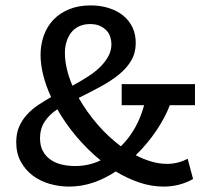

<svg xmlns="http://www.w3.org/2000/svg" viewBox="-20 -680 762 710"><path d="M430 -369H701V-291H608Q591 -246 558.5 -197.5Q526 -149 482 -106Q511 -91 540 -82.5Q569 -74 598 -74Q638 -74 674 -93L694 -18Q644 10 585 10Q540 10 495.5 -5Q451 -20 408 -46Q369 -20 325.5 -5Q282 10 235 10Q199 10 164 0Q129 -10 101.5 -30.5Q74 -51 57 -82Q40 -113 40 -154Q40 -187 51 -212Q62 -237 80 -256.5Q98 -276 121 -291.5Q144 -307 169 -321Q150 -362 140 -401.5Q130 -441 130 -477Q130 -515 142 -548.5Q154 -582 177 -606.5Q200 -631 235 -645.5Q270 -660 315 -660Q352 -660 383 -650Q414 -640 436 -622Q458 -604 470 -578.5Q482 -553 482 -521Q482 -485 465.5 -456.5Q449 -428 420 -404.5Q391 -381 352.5 -360Q314 -339 271 -318Q300 -267 340 -220.5Q380 -174 427 -139Q488 -199 513 -291H430ZM392 -517Q392 -529 388 -542.5Q384 -556 374.5 -566.5Q365 -577 350 -584Q335 -591 313 -591Q289 -591 271 -582Q253 -573 242 -558Q231 -543 225.5 -524Q220 -505 220 -485Q220 -428 248 -363Q279 -380 305.5 -397Q332 -414 351 -433Q370 -452 381 -472.5Q392 -493 392 -517ZM192 -276Q162 -256 145 -230Q128 -204 128 -169Q128 -141 138.5 -121.5Q149 -102 167 -89.5Q185 -77 208.5 -71.5Q232 -66 258 -66Q308 -66 352 -87Q304 -126 263 -174.5Q222 -223 192 -276Z"/></svg>

Font: Zilla Slab Medium
Style: Regular
Weight: 500
Designer: Typotheque.com
Foundry: Typotheque type foundry
Version: Version 1.1; 2017